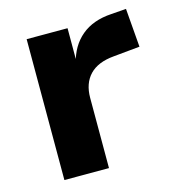

<svg xmlns="http://www.w3.org/2000/svg" viewBox="-83 -581 605 653"><g transform="rotate(-15 219.5 -254.0)"><path d="M65 0V-496H209V-373H205Q219 -432 259.5 -466Q300 -500 365 -504L418 -508L429 -372L336 -363Q279 -358 250.5 -328Q222 -298 222 -247V0Z"/></g></svg>

Font: Nunito Sans 10pt ExtraBold
Style: Regular
Weight: 800
Designer: Vernon Adams
Foundry: Vernon Adams
Version: Version 3.101;gftools[0.9.27]